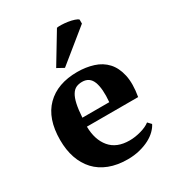

<svg xmlns="http://www.w3.org/2000/svg" viewBox="-186 -875 908 996"><g transform="rotate(-30 268.5 -376.5)"><path d="M31 0ZM486 -84Q478 -67 460.5 -49.5Q443 -32 417.5 -18.5Q392 -5 358.5 3.5Q325 12 286 12Q224 12 176 -6.5Q128 -25 96 -59.5Q64 -94 47.5 -142Q31 -190 31 -250Q31 -378 98 -445Q165 -512 284 -512Q335 -512 379.5 -498Q424 -484 453.5 -452Q483 -420 494.5 -368Q506 -316 493 -241H186Q187 -162 226.5 -115Q266 -68 343 -68Q376 -68 411.5 -78Q447 -88 467 -104ZM280 -455Q260 -455 244.5 -448Q229 -441 217.5 -422.5Q206 -404 199 -372.5Q192 -341 189 -293H350Q357 -371 341 -413Q325 -455 280 -455ZM308 -763Q316 -765 334.5 -764.5Q353 -764 373 -761Q393 -758 409.5 -752.5Q426 -747 431 -741V-717L240 -562L200 -584Z"/></g></svg>

Font: PT Serif
Style: Bold
Weight: 700
Designer: A.Korolkova, O.Umpeleva, V.Yefimov
Foundry: ParaType Ltd
Version: Version 1.000W OFL; ttfautohint (v1.6)